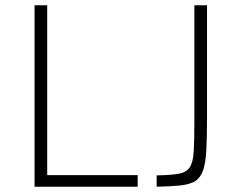

<svg xmlns="http://www.w3.org/2000/svg" viewBox="-20 -708 908 728"><path d="M111 0V-688H159V-44H502V0ZM574 0V-43Q627 -44 656.5 -49Q686 -54 699 -73Q712 -92 714.5 -133Q717 -174 717 -248V-688H765V-268Q765 -191 762.5 -141.5Q760 -92 750.5 -63.5Q741 -35 721 -22Q701 -9 665 -5Q629 -1 574 0Z"/></svg>

Font: Saira ExtraLight
Style: Regular
Weight: 200
Designer: Hector Gatti with collaboration of the Omnibus-Type team
Foundry: Omnibus-Type
Version: Version 1.100; ttfautohint (v1.8.3)